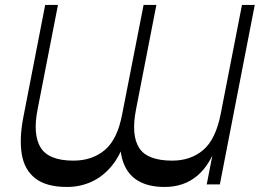

<svg xmlns="http://www.w3.org/2000/svg" viewBox="-20 -750 1056 781"><path d="M253.5 10.5Q168.6 10.5 124 -24.1Q79.4 -58.7 68.7 -121.9Q58.1 -185.1 74.4 -270.4L163.8 -730H215.8L133 -305.6Q112.6 -202.7 145.4 -149.6Q178.3 -96.6 278.6 -96.6Q355.4 -96.6 406.8 -140.2Q458.2 -183.9 477.2 -286.6L564.1 -730H616.1L533.3 -304.9Q512.9 -200.6 545.9 -148.6Q578.9 -96.6 680.5 -96.6Q755.6 -96.6 806.3 -139.6Q857.1 -182.6 877.5 -285.3L964.3 -730H1016.3L874.3 0H820.9L855.9 -179.3L866.6 -175Q837.8 -82.8 783.6 -36.1Q729.3 10.5 649.6 10.5Q585.6 10.5 543.6 -13.5Q501.6 -37.4 483 -85.6Q464.5 -133.7 469.4 -205L490.1 -182.9Q468.7 -115.3 432.4 -72.6Q396.1 -29.9 350.2 -9.7Q304.3 10.5 253.5 10.5Z"/></svg>

Font: Savate ExtraLight
Style: Italic
Weight: 200
Italic angle: -11°
Designer: Max Esnée
Foundry: Plomb Type
Version: Version 2.000